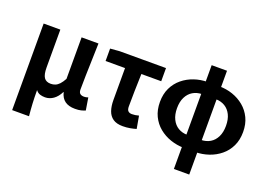

<svg xmlns="http://www.w3.org/2000/svg" viewBox="-122 -1047 2222 1586"><g transform="rotate(20 989.0 -254.5)"><path d="M79.3 201.1V-559.8H226V-228.7Q226 -165.8 244.4 -138.9Q262.7 -112 303.6 -112Q324.8 -112 343 -119.3Q361.3 -126.5 378.4 -144.6Q395.5 -162.8 412.9 -194.8V-559.8H561.2Q559.7 -491.7 557.2 -417.3Q554.8 -342.9 553.1 -274Q551.4 -205.1 551.4 -152.6Q551.4 -126.6 564 -116.2Q576.5 -105.8 598.8 -105.8Q606.8 -105.8 615.7 -107.3Q624.5 -108.8 634.5 -112.6L652.2 -3.8Q635.8 3.3 615.3 8.5Q594.8 13.8 562.3 13.8Q506.6 13.8 473.4 -10.4Q440.2 -34.5 428.7 -83.8H426Q403.2 -38.1 369.8 -14.5Q336.3 9.1 297.4 9.1Q273.1 9.1 252.7 2.5Q232.3 -4.1 216.3 -24.5Q216.3 9.1 217.1 37.5Q217.9 65.9 219.2 91.9Q220.5 117.8 222.6 144.4Q224.8 171 227.6 201.1Z M981.6 13.8Q927.8 13.8 896.1 -8.2Q864.4 -30.2 850.7 -69.9Q836.9 -109.6 836.9 -163.7V-444.1H665.8V-553.2L747.9 -559.8H1154.9V-444.1H980.4Q977.8 -366.2 976.1 -291.4Q974.5 -216.7 974.5 -157.7Q974.5 -128.1 986.5 -117Q998.6 -105.8 1018.9 -105.8Q1034 -105.8 1048.4 -107.9Q1062.7 -110 1079.7 -114.6L1099.2 -4.2Q1075.6 2.9 1045.7 8.3Q1015.7 13.8 981.6 13.8Z M1516.7 9.4Q1456.7 8.7 1400.5 -10.5Q1344.2 -29.7 1299.5 -66.4Q1254.9 -103 1229 -156.8Q1203.2 -210.5 1203.2 -280.4Q1203.2 -350.3 1229 -403.7Q1254.9 -457.2 1299.5 -494Q1344.2 -530.9 1400.5 -550Q1456.7 -569.2 1516.7 -569.2L1508.1 -459.4Q1462.9 -458.6 1428.1 -437.7Q1393.4 -416.8 1373.5 -377.1Q1353.5 -337.4 1353.5 -280.4Q1353.5 -223.5 1373.5 -183.4Q1393.4 -143.2 1428.1 -122.5Q1462.9 -101.9 1508.1 -101.1ZM1620.6 9.4 1629.2 -101.1Q1674.5 -101.9 1709.2 -122.5Q1743.9 -143.2 1763.9 -183.4Q1783.8 -223.5 1783.8 -280.4Q1783.8 -337.4 1764.3 -377.1Q1744.8 -416.8 1710.2 -437.7Q1675.6 -458.6 1629.2 -459.4L1620.6 -569.2Q1682.1 -569.2 1738 -550Q1794 -530.9 1838.5 -494Q1882.9 -457.2 1908.5 -403.7Q1934.2 -350.3 1934.2 -280.4Q1934.2 -210.5 1908.3 -156.8Q1882.5 -103 1837.9 -66.4Q1793.3 -29.7 1737.1 -10.5Q1680.9 8.7 1620.6 9.4ZM1501.1 201.1V-711.4H1636V201.1Z"/></g></svg>

Font: Noto Sans KR Thin
Style: Regular
Weight: 100
Designer: Ryoko NISHIZUKA 西塚涼子 (kana, bopomofo & ideographs); Paul D. Hunt (Latin, Greek & Cyrillic); Sandoll Communications 산돌커뮤니
Foundry: Adobe
Version: Version 2.004-H2;hotconv 1.0.118;makeotfexe 2.5.65603